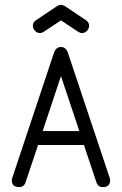

<svg xmlns="http://www.w3.org/2000/svg" viewBox="-20 -762 496 782"><path d="M343 -657Q343 -646 334.5 -636.7Q325.9 -627.4 314 -627.4Q306.2 -627.4 298.1 -632.8L228.3 -679L158.7 -632.8Q150.6 -627.4 142.6 -627.4Q130.9 -627.4 122.3 -636.7Q113.8 -646 113.8 -657Q113.8 -671.4 126.7 -679.9L210.2 -735.6Q220.2 -742.2 228.3 -742.2Q236.6 -742.2 246.6 -735.6L329.8 -679.9Q343 -671.4 343 -657ZM428.5 -27.6Q428.5 0 398.9 0Q379.2 0 372.6 -19.5L321.8 -171.4H135L84.2 -19.5Q77.6 0 57.6 0Q28.1 0 28.1 -27.6Q28.1 -32.2 30 -37.6L199.7 -546.9Q208 -570.6 228.3 -570.6Q248.8 -570.6 256.6 -546.9L426.8 -37.6Q428.5 -32.2 428.5 -27.6ZM303 -228.3 228.3 -452.1 153.8 -228.3Z"/></svg>

Font: EnergyBar
Style: Regular
Weight: 400
Italic angle: -10°
Version: 1.0 2000-03-28